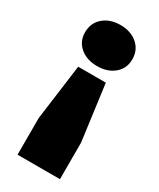

<svg xmlns="http://www.w3.org/2000/svg" viewBox="-183 -646 690 831"><g transform="rotate(30 162.0 -230.5)"><path d="M93 -337H231L268 -59V124H56V-59ZM162 -585Q214 -585 247 -556.5Q280 -528 280 -481Q280 -436 247 -408Q214 -380 162 -380Q110 -380 77 -408Q44 -436 44 -481Q44 -528 77 -556.5Q110 -585 162 -585Z"/></g></svg>

Font: REM Medium ExtraBold
Style: Regular
Weight: 800
Version: Version 1.005;gftools[0.9.28]